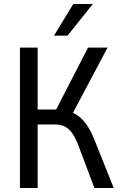

<svg xmlns="http://www.w3.org/2000/svg" viewBox="-20 -944 606 964"><path d="M80 0V-705H169V-394H272L253 -377L422 -705H520L338 -362L302 -390Q337 -385 364 -368Q391 -351 413 -320.5Q435 -290 453 -245L551 0H454L376 -207Q354 -268 327 -293.5Q300 -319 255 -319H169V0ZM251 -765 348 -924H446L319 -765Z"/></svg>

Font: Nunito Sans 10pt Condensed Medium
Style: Regular
Weight: 500
Width: 3
Designer: Vernon Adams
Foundry: Vernon Adams
Version: Version 3.101;gftools[0.9.27]